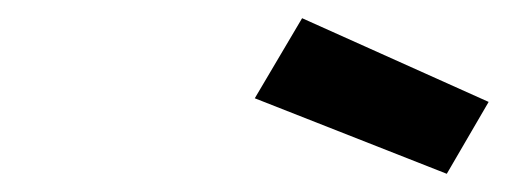

<svg xmlns="http://www.w3.org/2000/svg" viewBox="-20 -779 558 211"><path d="M260 -671 471 -588 517 -667 312 -759Z"/></svg>

Font: RazerF5 SemiBold
Style: Italic
Weight: 600
Foundry: Razer Inc.
Version: Version 2